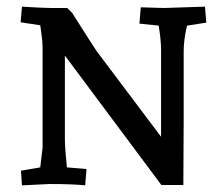

<svg xmlns="http://www.w3.org/2000/svg" viewBox="-20 -553 662 577"><path d="M101 -50 108 -110V-410Q108 -428 104.5 -451.5Q101 -475 101 -477L42 -486L46 -533Q110 -529 133 -529H182L197 -514Q259 -416 270 -400L464 -142V-405Q464 -431 457 -476L399 -482L403 -531L472 -529L596 -533L600 -485L542 -476Q532 -433 532 -400V-193L531 3H465L175 -386V-133Q175 -110 181 -50L240 -45L236 4Q199 0 129 0L46 4L43 -40Z"/></svg>

Font: Andada SC
Style: Regular
Weight: 400
Designer: Carolina Giovagnoli
Foundry: Carolina Giovagnoli
Version: Version 1.003